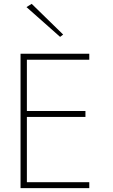

<svg xmlns="http://www.w3.org/2000/svg" viewBox="-20 -980 590 1000"><path d="M118 -943 145 -960 309 -800 293 -788ZM87 -700H445V-669H120V-402H425V-371H120V-31H445V0H87Z"/></svg>

Font: Jost* Thin
Style: Regular
Weight: 200
Version: Version 3.7